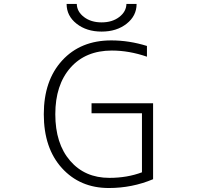

<svg xmlns="http://www.w3.org/2000/svg" viewBox="-20 -947 1040 978"><path d="M624 -926.8H675.8Q675.8 -866.2 625 -826.2Q574.2 -786.1 497.6 -786.1Q420.9 -786.1 370.1 -826.2Q319.3 -866.2 319.3 -926.8H371.1Q372.1 -887.7 407.7 -860.4Q443.4 -833 497.6 -833Q551.8 -833 587.4 -860.4Q623 -887.7 624 -926.8ZM546.9 -741.2Q637.7 -741.2 728.5 -712.9V-658.2Q637.7 -689.5 549.8 -689.5Q416 -689.5 338.9 -602.1Q261.7 -514.6 261.7 -365.2Q261.7 -215.8 336.9 -128.4Q412.1 -41 537.1 -41Q627.9 -41 703.1 -69.3V-370.1H446.3V-420.9H759.8V-34.2Q653.3 10.7 534.2 10.7Q387.7 10.7 295.4 -90.8Q203.1 -192.4 203.1 -365.2Q203.1 -537.1 296.9 -639.2Q390.6 -741.2 546.9 -741.2Z"/></svg>

Font: GenEi Gothic M Light
Style: Regular
Weight: 300
Designer: o_tamon (Modified); [Source Han Sans]
Ryoko NISHIZUKA  (kana & ideographs); Paul D. Hunt (Latin, Greek & Cyrillic); Wenl
Version: Version 1.1a;Original Version 1.004